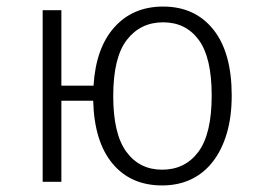

<svg xmlns="http://www.w3.org/2000/svg" viewBox="-20 -554 791 585"><path d="M474 11Q378 11 322.5 -56Q267 -123 264 -247H167V0H110V-523H167V-293H265Q272 -408 328.5 -471Q385 -534 477 -534Q574 -534 630 -464Q686 -394 686 -263Q686 -198 671 -147.5Q656 -97 628.5 -61.5Q601 -26 562 -7.5Q523 11 474 11ZM477 -486Q408 -486 366.5 -432.5Q325 -379 325 -261Q325 -146 365 -91.5Q405 -37 474 -37Q544 -37 584.5 -91.5Q625 -146 625 -263Q625 -379 585.5 -432.5Q546 -486 477 -486Z"/></svg>

Font: Jldddboxgfspflltxgxzjzlszac
Style: Regular
Weight: 300
Designer: Carrois Corporate & Edenspiekermann
Foundry: Carrois Corporate GbR & Edenspiekermann AG
Version: Version 2.001